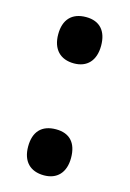

<svg xmlns="http://www.w3.org/2000/svg" viewBox="-93 -602 446 661"><g transform="rotate(15 130.0 -271.0)"><path d="M53 -471C53 -418 82 -388 131 -388C177 -388 206 -417 206 -471C206 -523 180 -553 131 -553C80 -553 53 -523 53 -471ZM53 -71C53 -18 82 11 131 11C177 11 206 -18 206 -71C206 -125 179 -153 131 -153C80 -153 53 -124 53 -71Z"/></g></svg>

Font: Noto Sans Lao Looped ExtraCondensed
Style: Bold
Weight: 700
Width: 2
Designer: Mark Frömberg, Ben Mitchell
Foundry: The Fontpad Ltd
Version: Version 1.002